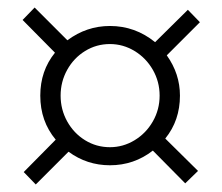

<svg xmlns="http://www.w3.org/2000/svg" viewBox="-20 -590 590 510"><path d="M43 -133 128 -219Q87 -268 87 -336Q87 -402 126 -450L40 -537L72 -570L159 -483Q210 -521 272 -521Q339 -521 392 -478L479 -564L511 -531L423 -443Q458 -394 458 -336Q458 -270 419 -222L506 -136L472 -103L386 -190Q336 -151 272 -151Q211 -151 162 -187L75 -100ZM404 -336Q404 -373 386 -404.5Q368 -436 337.5 -454.5Q307 -473 272 -473Q236 -473 206 -454.5Q176 -436 158.5 -404.5Q141 -373 141 -336Q141 -299 158.5 -267.5Q176 -236 206 -217.5Q236 -199 272 -199Q307 -199 337.5 -217.5Q368 -236 386 -267.5Q404 -299 404 -336Z"/></svg>

Font: Biryani UltraLight
Style: Regular
Weight: 250
Designer: Dan Reynolds and Mathieu Réguer
Foundry: Dan Reynolds and Mathieu Réguer
Version: Version 1.003; ttfautohint (v1.1) -l 5 -r 5 -G 72 -x 0 -D la